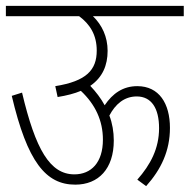

<svg xmlns="http://www.w3.org/2000/svg" viewBox="-20 -642 645 653"><path d="M0 -622V-587H249C287 -559 309 -522 309 -470C309 -404 274 -366 168 -349L176 -312C207 -317 234 -324 255 -333C304 -287 330 -232 330 -167C330 -89 290 -49 233 -49C150 -49 101 -133 55 -327L20 -316C73 -91 136 -14 236 -14C315 -14 367 -68 367 -164C367 -194 362 -223 352 -249C372 -287 402 -314 445 -314C495 -314 521 -274 521 -206C521 -137 492 -82 447 -31L477 -9C528 -66 558 -129 558 -207C558 -290 521 -349 447 -349C398 -349 363 -324 336 -284C323 -308 306 -330 287 -350C329 -379 346 -420 346 -469C346 -517 327 -557 296 -587H605V-622Z"/></svg>

Font: Noto Sans Devanagari Condensed ExtraLight
Style: Regular
Weight: 200
Width: 3
Designer: Jelle Bosma - Monotype Design Team
Foundry: Monotype Imaging Inc.
Version: Version 2.004